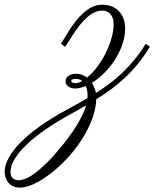

<svg xmlns="http://www.w3.org/2000/svg" viewBox="-266 -373 674 839"><path d="M135.7 -10.7Q138.7 -5.4 144.5 6.1Q150.4 17.6 153.3 33.2Q183.6 14.2 212.6 -7.6Q241.7 -29.3 269 -55.4Q296.4 -81.5 322 -112.8Q347.7 -144 371.1 -182.1L388.7 -168.5Q363.8 -127.4 336.9 -94.5Q310.1 -61.5 281 -34.2Q252 -6.8 220.5 16.4Q189 39.6 154.8 60.5Q152.8 106 134.8 152.1Q116.7 198.2 88.6 241.2Q60.5 284.2 25.1 321.5Q-10.3 358.9 -46.6 386.7Q-83 414.6 -117.4 430.7Q-151.9 446.8 -178.2 446.8Q-197.3 446.8 -210.2 440.2Q-223.1 433.6 -231 423.3Q-238.8 413.1 -242.2 400.9Q-245.6 388.7 -245.6 377.4Q-245.6 349.1 -228 316.7Q-210.4 284.2 -176 249.3Q-141.6 214.4 -90.8 178.2Q-40 142.1 25.9 106.4Q48.8 93.8 71.3 81.5Q93.8 69.3 116.2 56.2Q116.2 53.7 116.5 51Q116.7 48.3 116.7 45.9Q116.7 31.2 114.5 20.8Q112.3 10.3 108.4 2.9Q81.5 13.7 63 13.7Q44.9 13.7 32.7 5.1Q20.5 -3.4 20.5 -18.1Q20.5 -33.7 34.2 -42.2Q47.9 -50.8 66.9 -50.8Q92.3 -50.8 114.3 -34.2Q136.7 -51.8 157.7 -79.3Q178.7 -106.9 194.8 -138.9Q210.9 -170.9 220.7 -204.3Q230.5 -237.8 230.5 -267.1Q230.5 -283.2 226.3 -294.4Q222.2 -305.7 215.3 -312.7Q208.5 -319.8 199.7 -323.2Q190.9 -326.7 181.2 -326.7Q161.1 -326.7 142.8 -316.9Q124.5 -307.1 108.4 -291.7Q92.3 -276.4 78.4 -257.8Q64.5 -239.3 53 -221.7Q41.5 -204.1 32.7 -189.7Q23.9 -175.3 18.1 -168.5L0 -182.1Q5.9 -189.9 14.9 -205.3Q23.9 -220.7 36.1 -239.7Q48.3 -258.8 63.5 -278.8Q78.6 -298.8 96.7 -315.2Q114.7 -331.5 136 -342Q157.2 -352.5 181.2 -352.5Q204.1 -352.5 222.4 -345Q240.7 -337.4 253.7 -324Q266.6 -310.5 273.7 -291.5Q280.8 -272.5 280.8 -249Q280.8 -214.8 269 -180.2Q257.3 -145.5 237.5 -114Q217.8 -82.5 191.4 -55.9Q165 -29.3 135.7 -10.7ZM11.7 255.9Q26.9 236.8 42 215.8Q57.1 194.8 70.3 173.1Q83.5 151.4 94 129.6Q104.5 107.9 110.4 87.4L38.6 127.9Q-23.9 162.6 -67.6 193.1Q-111.3 223.6 -139.9 249.8Q-168.5 275.9 -184.6 296.9Q-200.7 317.9 -208.7 334Q-216.8 350.1 -218.5 360.6Q-220.2 371.1 -220.2 376Q-220.2 382.8 -218.8 389.9Q-217.3 397 -213.1 402.3Q-209 407.7 -202.1 411.1Q-195.3 414.6 -184.1 414.6Q-171.9 414.6 -154.1 407.7Q-136.2 400.9 -112.3 383.1Q-88.4 365.2 -57.6 334.5Q-26.9 303.7 11.7 255.9ZM94.2 -19.5Q87.4 -23.9 79.6 -26.1Q71.8 -28.3 66.4 -28.3Q45.4 -28.3 45.4 -19Q45.4 -9.8 63.5 -9.8Q68.4 -9.8 77.6 -12Q86.9 -14.2 94.2 -19.5Z"/></svg>

Font: Parisienne
Style: Regular
Weight: 400
Designer: Astigmatic (AOETI)
Foundry: Astigmatic (AOETI)
Version: Version 1.000